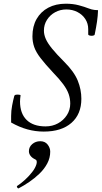

<svg xmlns="http://www.w3.org/2000/svg" viewBox="-20 -697 549 1036"><path d="M216 13Q171 13 127.5 1Q84 -11 40 -36V-71Q40 -99 45.5 -128Q51 -157 57 -179Q59 -185 67 -186Q75 -187 83 -186Q91 -185 91 -183Q90 -174 89 -166Q88 -158 88 -150Q88 -85 123.5 -50Q159 -15 226 -15Q263 -15 293 -31.5Q323 -48 341 -76Q359 -104 359 -138Q359 -165 350.5 -189.5Q342 -214 321.5 -242Q301 -270 266 -306Q223 -352 198.5 -384Q174 -416 164.5 -443.5Q155 -471 155 -501Q155 -555 177.5 -594.5Q200 -634 240.5 -655.5Q281 -677 335 -677Q374 -677 405.5 -668.5Q437 -660 457 -652Q475 -645 489 -643.5Q503 -642 509 -642Q508 -611 503.5 -580.5Q499 -550 491 -511Q490 -506 481.5 -504.5Q473 -503 464.5 -505Q456 -507 456 -512Q456 -519 456 -526Q456 -533 456 -540Q456 -570 440.5 -594Q425 -618 398 -632Q371 -646 338 -646Q305 -646 277.5 -631Q250 -616 233.5 -590Q217 -564 217 -532Q217 -510 227 -487Q237 -464 261 -434.5Q285 -405 327 -363Q380 -310 399.5 -262Q419 -214 419 -164Q419 -81 365.5 -34Q312 13 216 13ZM81 319Q77 321 73 315Q69 309 73 306Q93 293 114.5 273.5Q136 254 153.5 231.5Q171 209 177 188Q182 167 170 163Q153 155 144.5 143.5Q136 132 136 119Q136 96 154 80.5Q172 65 197 65Q223 65 237 83Q251 101 251 121Q251 155 235 185Q219 215 193 240Q167 265 137.5 285Q108 305 81 319Z"/></svg>

Font: Junicode VF
Style: Italic
Weight: 400
Italic angle: -11°
Designer: Peter S. Baker
Version: Version 2.209